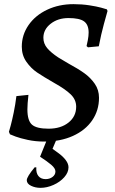

<svg xmlns="http://www.w3.org/2000/svg" viewBox="-20 -670 553 925"><path d="M28 -23 23 -35Q25 -41 31.5 -65Q38 -89 46 -127.5Q54 -166 59 -207L117 -213Q112 -168 112 -143Q112 -89 134 -69.5Q156 -50 214 -50Q273 -50 310 -79.5Q347 -109 347 -156Q347 -190 320.5 -215.5Q294 -241 242 -270Q188 -301 158.5 -321Q129 -341 107 -372.5Q85 -404 85 -445Q85 -502 117.5 -549Q150 -596 207 -623Q264 -650 334 -650Q374 -650 410 -644.5Q446 -639 467.5 -633Q489 -627 495 -625L498 -617Q494 -603 480.5 -554Q467 -505 456 -447L404 -442L397 -448Q399 -455 403 -476Q407 -497 407 -513Q407 -551 385 -567Q363 -583 310 -583Q259 -583 224 -555.5Q189 -528 189 -488Q189 -460 207.5 -438Q226 -416 261 -393L308 -365Q356 -339 386 -317.5Q416 -296 436.5 -266.5Q457 -237 457 -199Q457 -138 424 -90Q391 -42 331 -15Q271 12 193 12Q151 12 114 4Q77 -4 55.5 -12Q34 -20 28 -23ZM264 -26 233 47Q237 50 260 66.5Q283 83 296.5 101Q310 119 310 136Q310 161 289.5 184Q269 207 237.5 221Q206 235 175 235Q150 235 129.5 225Q109 215 109 198Q109 182 147 136H155Q153 163 165 178Q177 193 200 193Q219 193 233 182.5Q247 172 247 156Q247 141 227 124Q207 107 173 85L218 -26Z"/></svg>

Font: Alegreya SC Medium
Style: Italic
Weight: 500
Italic angle: -7°
Designer: Juan Pablo del Peral
Foundry: Huerta Tipografica
Version: Version 2.007; ttfautohint (v1.6)